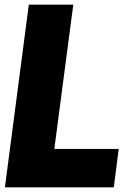

<svg xmlns="http://www.w3.org/2000/svg" viewBox="-20 -800 570 820"><path d="M1 0 103 -780H293L212 -164H487L466 0Z"/></svg>

Font: Tanohe Sans Black
Style: Italic
Weight: 900
Designer: Village Type and Design LLC & Cristiano Sobral
Foundry: Cooper Hewitt Smithsonian Design Museum
Version: Version 1.00;January 12, 2020;FontCreator 12.0.0.2547 64-bit